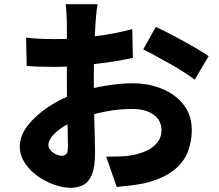

<svg xmlns="http://www.w3.org/2000/svg" viewBox="-20 -836 1040 913"><path d="M444 -816Q442 -807 440 -790Q438 -773 436.5 -755Q435 -737 434 -724Q432 -692 430.5 -659Q429 -626 428 -591.5Q427 -557 426.5 -522.5Q426 -488 426 -454Q426 -413 426.5 -362.5Q427 -312 428.5 -262Q430 -212 431 -171.5Q432 -131 432 -110Q432 -44 417.5 -7.5Q403 29 377 43Q351 57 316 57Q278 57 235.5 41.5Q193 26 156.5 -0.5Q120 -27 97 -63Q74 -99 74 -140Q74 -190 111.5 -238.5Q149 -287 210.5 -328Q272 -369 344 -393Q411 -417 482.5 -428.5Q554 -440 609 -440Q687 -440 751 -413.5Q815 -387 853.5 -337.5Q892 -288 892 -216Q892 -158 870.5 -108Q849 -58 800.5 -22Q752 14 669 35Q634 42 600.5 46Q567 50 535 53L485 -91Q519 -91 551 -92Q583 -93 608 -98Q648 -105 679.5 -120.5Q711 -136 729.5 -160Q748 -184 748 -217Q748 -249 730.5 -271.5Q713 -294 682 -306Q651 -318 608 -318Q546 -318 481 -305.5Q416 -293 358 -271Q315 -255 281.5 -233.5Q248 -212 229 -189.5Q210 -167 210 -146Q210 -136 216.5 -126.5Q223 -117 233 -110Q243 -103 254 -99Q265 -95 273 -95Q285 -95 294 -102.5Q303 -110 303 -136Q303 -161 302 -211.5Q301 -262 299.5 -325Q298 -388 298 -449Q298 -492 298 -533.5Q298 -575 298 -611.5Q298 -648 298 -677Q298 -706 298 -723Q298 -734 297 -752.5Q296 -771 295 -789Q294 -807 292 -816ZM721 -708Q760 -690 808 -664.5Q856 -639 900.5 -613.5Q945 -588 972 -569L906 -457Q888 -471 856.5 -491.5Q825 -512 788.5 -532.5Q752 -553 718 -571.5Q684 -590 661 -601ZM104 -657Q149 -652 183.5 -651Q218 -650 245 -650Q284 -650 331.5 -653.5Q379 -657 428 -663Q477 -669 524 -678Q571 -687 609 -698L612 -561Q569 -551 519.5 -543.5Q470 -536 420.5 -530.5Q371 -525 326.5 -521.5Q282 -518 249 -518Q197 -518 165 -519Q133 -520 107 -523Z"/></svg>

Font: Noto Sans JP ExtraBold
Style: Regular
Weight: 800
Designer: Ryoko NISHIZUKA  (kana, bopomofo & ideographs); Paul D. Hunt (Latin, Greek & Cyrillic); Sandoll Communications , Soo-you
Foundry: Adobe
Version: Version 2.004-H2;hotconv 1.0.118;makeotfexe 2.5.65603